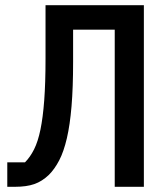

<svg xmlns="http://www.w3.org/2000/svg" viewBox="-20 -718 640 738"><path d="M421 -604H261V-480Q261 -382 255 -310Q249 -238 237 -186.5Q225 -135 207.5 -101.5Q190 -68 168 -46Q142 -21 112 -10.5Q82 0 38 0H8V-94H76Q96 -114 111 -144Q126 -174 135.5 -220Q145 -266 150 -332.5Q155 -399 155 -493V-698H533V0H421Z"/></svg>

Font: IBM Plaex Mono Medium
Style: Regular
Weight: 500
Designer: Mike Abbink, Paul van der Laan, Pieter van Rosmalen
Foundry: Bold Monday
Version: Version 2.003